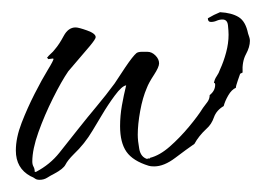

<svg xmlns="http://www.w3.org/2000/svg" viewBox="-20 -283 430 315"><path d="M45 12Q40 12 37.5 10Q35 8 30 6Q6 -7 6 -36Q6 -57 15.5 -81.5Q25 -106 37 -129.5Q49 -153 58.5 -168.5Q68 -184 68 -187Q68 -186 67.5 -186.5Q67 -187 67 -187L59 -186Q59 -187 58 -187.5Q57 -188 57 -188Q60 -192 63.5 -195Q67 -198 70 -202Q77 -210 84.5 -224Q92 -238 104 -238Q109 -238 123 -233Q137 -228 137 -222Q137 -219 127 -207Q117 -195 106.5 -183Q96 -171 92 -166Q81 -150 67 -122Q53 -94 43 -66Q33 -38 33 -18Q33 -13 35 -9.5Q37 -6 37 -1H39Q62 -13 77.5 -32.5Q93 -52 108 -71Q123 -90 138.5 -108.5Q154 -127 168 -146Q173 -154 185.5 -172.5Q198 -191 204 -196Q207 -198 212.5 -198Q218 -198 222 -198Q229 -198 235 -192Q241 -186 241 -179Q241 -173 232.5 -160Q224 -147 221 -139Q214 -123 210 -101Q206 -79 206 -62Q206 -52 208.5 -38.5Q211 -25 222 -22V-23H226V-24Q242 -28 258.5 -42.5Q275 -57 290 -75Q305 -93 313 -106Q317 -111 320.5 -116Q324 -121 324 -127Q333 -134 333 -144Q333 -147 331 -147Q332 -153 335.5 -158Q339 -163 341 -169Q347 -182 351 -197Q355 -212 355 -226Q355 -232 354 -241.5Q353 -251 345 -251Q340 -251 335.5 -249Q331 -247 326 -247Q321 -247 321 -253Q326 -256 331 -258.5Q336 -261 341 -263Q360 -262 371.5 -255Q383 -248 387 -228Q388 -225 389 -222Q390 -219 390 -216Q390 -206 383.5 -194Q377 -182 378 -164L374 -162Q373 -159 370 -150.5Q367 -142 367 -139Q360 -136 354.5 -126.5Q349 -117 347 -109Q335 -102 331 -90.5Q327 -79 319 -72Q306 -60 299 -47Q286 -38 267.5 -24Q249 -10 233 -10Q227 -10 224 -11Q198 -19 187.5 -34Q177 -49 177 -76Q177 -93 180 -110Q183 -127 187 -143Q180 -142 168.5 -126.5Q157 -111 147 -94Q137 -77 132 -69Q119 -47 101 -30Q91 -20 87.5 -13Q84 -6 69 2Q63 5 57.5 8.5Q52 12 45 12Z"/></svg>

Font: Qwitcher Grypen
Style: Regular
Weight: 400
Designer: Robert E. Leuschke
Foundry: Robert E. Leuschke
Version: Version 1.100; ttfautohint (v1.8.3)